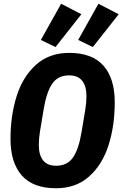

<svg xmlns="http://www.w3.org/2000/svg" viewBox="-20 -992 653 1024"><path d="M36 -251Q36 -376 69 -480Q102 -584 172.5 -647Q243 -710 349 -710Q472 -710 532 -641.5Q592 -573 592 -447Q592 -322 559 -218Q526 -114 455.5 -51Q385 12 279 12Q156 12 96 -56.5Q36 -125 36 -251ZM415 -288 435 -408Q441 -444 441 -480Q441 -533 418 -561.5Q395 -590 349 -590Q289 -590 258.5 -545.5Q228 -501 213 -410L193 -290Q187 -254 187 -218Q187 -165 210 -136.5Q233 -108 279 -108Q339 -108 369.5 -152.5Q400 -197 415 -288ZM276 -741 198 -779 306 -972 414 -916ZM475 -741 397 -779 505 -972 613 -916Z"/></svg>

Font: iA Writer Mono V
Style: Regular
Weight: 400
Italic angle: -9.5°
Designer: Mike Abbink, Paul van der Laan, Pieter van Rosmalen
Foundry: Bold Monday
Version: Version 2.000